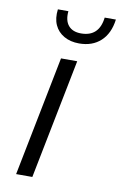

<svg xmlns="http://www.w3.org/2000/svg" viewBox="-84 -779 523 828"><g transform="rotate(10 177.5 -365.5)"><path d="M47 0 151 -525H222L118 0ZM216 -602Q178 -602 150 -618Q122 -634 109 -662.5Q96 -691 101 -731H147Q143 -690 161.5 -668Q180 -646 217 -646Q296 -646 306 -731H355Q347 -669 310.5 -635.5Q274 -602 216 -602Z"/></g></svg>

Font: MOST Montserrat
Style: Italic
Weight: 400
Italic angle: -11.3°
Designer: Julieta Ulanovsky
Foundry: Julieta Ulanovsky
Version: Version 8.000;March 11, 2024;FontCreator 15.0.0.2926 64-bit